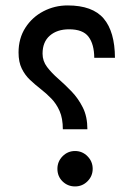

<svg xmlns="http://www.w3.org/2000/svg" viewBox="-20 -687 491 707"><path d="M191.4 -65.4Q191.4 -37.6 210.4 -19Q229.5 -0.5 256.3 -0.5Q283.2 -0.5 302.2 -19.5Q321.3 -38.6 321.3 -65.4Q321.3 -92.3 302.2 -111.6Q283.2 -130.9 256.3 -130.9Q229.5 -130.9 210.4 -111.6Q191.4 -92.3 191.4 -65.4ZM48.3 -493.7Q48.3 -458.5 60.1 -434.6Q71.8 -410.6 90.3 -393.1Q108.9 -375.5 129.6 -359.4Q150.4 -343.3 168.9 -324.2Q187.5 -305.2 199.5 -278.1Q211.4 -251 211.4 -210.9H301.8Q301.8 -257.8 284.9 -291.3Q268.1 -324.7 243.7 -350.1Q219.2 -375.5 194.6 -397Q169.9 -418.5 153.3 -440.4Q136.7 -462.4 136.7 -489.3Q136.7 -532.7 163.6 -555.9Q190.4 -579.1 234.4 -579.1Q285.2 -579.1 305.9 -551.8Q326.7 -524.4 327.1 -474.1H403.3Q402.8 -570.3 361.8 -618.7Q320.8 -667 229 -667Q181.2 -667 139.9 -645.5Q98.6 -624 73.5 -585Q48.3 -545.9 48.3 -493.7Z"/></svg>

Font: Vazir Variable Regular
Style: Regular
Weight: 400
Designer: Saber Rastikerdar
Foundry: Saber Rastikerdar
Version: Version 30.1.0